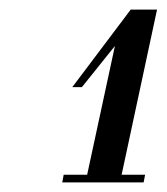

<svg xmlns="http://www.w3.org/2000/svg" viewBox="-20 -820 348 401"><path d="M308 -800 234 -455H283L280 -439H110L113 -455H162L220 -724L151 -638H131L253 -800Z"/></svg>

Font: GFS Didot
Style: Bold Italic
Weight: 700
Italic angle: -12°
Designer: Designed by Takis Katsoulidis and George D. Matthiopoulos.
Foundry: Designed by Takis Katsoulidis and George D. Matthiopoulos.
Version: Version 1.0